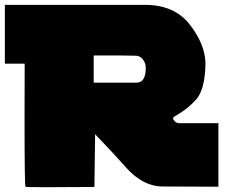

<svg xmlns="http://www.w3.org/2000/svg" viewBox="-75 -777 953 800"><path d="M31.2 1Q27.3 -1 27.3 -284.2Q28.3 -567.4 28.3 -756.8Q193.4 -756.8 523.4 -756.8Q525.4 -756.8 528.3 -756.8Q651.4 -756.8 714.8 -675.8Q779.3 -593.8 781.2 -512.7Q779.3 -402.3 741.2 -361.3Q703.1 -319.3 647.5 -289.1Q646.5 -287.1 646.5 -284.2Q646.5 -281.2 646.5 -281.2Q647.5 -279.3 648.4 -277.3Q649.4 -276.4 652.3 -273.4Q653.3 -271.5 654.3 -270.5Q656.2 -268.6 656.2 -268.6Q658.2 -267.6 662.1 -265.6Q664.1 -265.6 670.9 -263.7Q711.9 -263.7 835 -263.7Q835 -197.3 835 1Q775.4 1 596.7 0Q518.6 -2.9 451.2 -78.1Q383.8 -153.3 321.3 -217.8Q320.3 -144.5 318.4 2Q246.1 2 140.6 2.9Q113.3 2.9 92.8 2.9Q34.2 2.9 31.2 1ZM494.1 -432.6Q513.7 -432.6 523.4 -449.2Q532.2 -464.8 532.2 -492.2Q533.2 -512.7 520.5 -529.3Q507.8 -545.9 487.3 -544.9Q487.3 -544.9 422.9 -545.9Q358.4 -545.9 315.4 -545.9Q315.4 -507.8 315.4 -432.6Q360.4 -432.6 494.1 -432.6ZM-54.7 -756.8Q-33.2 -756.8 30.3 -756.8Q30.3 -695.3 30.3 -511.7Q8.8 -511.7 -54.7 -511.7Q-54.7 -573.2 -54.7 -756.8Z"/></svg>

Font: Star Wars
Style: Regular
Weight: 400
Version: Version 1.0